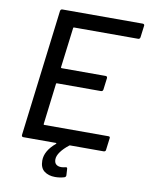

<svg xmlns="http://www.w3.org/2000/svg" viewBox="-95 -768 786 1014"><g transform="rotate(10 298.0 -261.0)"><path d="M577 -617H233Q229 -617 229 -613L202 -398Q202 -394 206 -394H442Q451 -394 451 -384L443 -321Q441 -311 432 -311H195Q191 -311 191 -307L164 -87Q164 -83 167 -83H512Q522 -83 520 -73L512 -10Q512 -6 509 -3Q506 0 501 0H321Q318 0 316 2Q289 23 273 45Q257 67 257 86Q257 104 267 112.5Q277 121 294 121Q304 121 316 118L320 117Q327 117 327 125L329 159Q329 168 320 171Q296 178 271 178Q236 178 213 160.5Q190 143 190 104Q190 52 246 5Q248 3 247.5 1.5Q247 0 245 0H70Q61 0 61 -10L145 -690Q147 -700 156 -700H587Q592 -700 594.5 -697Q597 -694 596 -690L588 -627Q586 -617 577 -617Z"/></g></svg>

Font: Barlow Medium
Style: Italic
Weight: 500
Italic angle: -7°
Designer: Jeremy Tribby
Foundry: Tribby Type
Version: Version 1.408